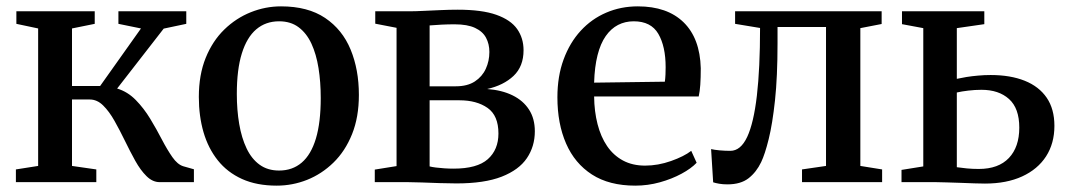

<svg xmlns="http://www.w3.org/2000/svg" viewBox="-20 -573 3362 604"><path d="M30 0V-40L100 -51V-483.5L31.5 -498V-537.5H278V-498L206.5 -483.5V-302.5H295L423.5 -483.5L352.5 -498V-537.5H566V-498L495 -483L348.5 -294.5Q381.5 -284.5 407 -258.5Q432.5 -232.5 452.5 -199.5Q472.5 -166.5 489.2 -134.2Q506 -102 522.2 -78.8Q538.5 -55.5 556.5 -50L590 -40.5V0H482.5Q460 0 441 -18.8Q422 -37.5 405.5 -67.2Q389 -97 373 -130Q357 -163 340.2 -192.8Q323.5 -222.5 304.5 -241.2Q285.5 -260 262.5 -260H206.5V-51L283 -40V0Z M605.5 -268Q605.5 -337.5 627 -390.8Q648.5 -444 685.5 -480Q722.5 -516 768.8 -534.5Q815 -553 864 -553Q948.5 -553 1002.8 -516.5Q1057 -480 1083 -417Q1109 -354 1109 -274.5Q1109 -204.5 1087.5 -151Q1066 -97.5 1029 -61.5Q992 -25.5 946 -7.2Q900 11 850.5 11Q787.5 11 741.2 -10Q695 -31 665 -68.8Q635 -106.5 620.2 -157.2Q605.5 -208 605.5 -268ZM858 -36.5Q900 -36.5 929.2 -61.5Q958.5 -86.5 973.8 -137.2Q989 -188 989 -264.5Q989 -315 982 -358.8Q975 -402.5 959.8 -435.5Q944.5 -468.5 919.5 -487.2Q894.5 -506 858 -506Q816 -506 786.2 -480.8Q756.5 -455.5 740.8 -405Q725 -354.5 725 -277.5Q725 -227 732.5 -183Q740 -139 755.8 -106Q771.5 -73 796.8 -54.8Q822 -36.5 858 -36.5Z M1415.5 4Q1391.5 4 1362.5 3Q1333.5 2 1307 1Q1280.5 0 1263 0H1159V-39.5L1227.5 -50.5V-485.5L1160.5 -498.5V-537.5H1269.5Q1287 -537.5 1312.5 -538.8Q1338 -540 1366.2 -541.2Q1394.5 -542.5 1420 -542.5Q1496 -542.5 1541.2 -526.5Q1586.5 -510.5 1606.8 -481.8Q1627 -453 1627 -415Q1627 -364 1595.5 -334.2Q1564 -304.5 1512.5 -293Q1559 -289.5 1592.5 -273Q1626 -256.5 1644.2 -228.2Q1662.5 -200 1662.5 -160Q1662.5 -112.5 1637.5 -75.5Q1612.5 -38.5 1558.2 -17.2Q1504 4 1415.5 4ZM1407 -42.5Q1481 -42.5 1514.5 -72.2Q1548 -102 1548 -153Q1548 -209.5 1513.8 -233.5Q1479.5 -257.5 1425.5 -257.5H1331.5V-49.5Q1339 -47.5 1351 -46Q1363 -44.5 1377.5 -43.5Q1392 -42.5 1407 -42.5ZM1331.5 -301.5H1413.5Q1450.5 -301.5 1473.8 -316.8Q1497 -332 1508.2 -356.5Q1519.5 -381 1519.5 -409.5Q1519.5 -434.5 1509 -454.2Q1498.5 -474 1474.5 -485.2Q1450.5 -496.5 1410 -496.5Q1389.5 -496.5 1369.2 -495.5Q1349 -494.5 1331.5 -493Z M1978.5 11Q1896.5 11 1842.2 -24Q1788 -59 1760.8 -121.5Q1733.5 -184 1733.5 -267Q1733.5 -333 1753 -386Q1772.5 -439 1806.8 -476.2Q1841 -513.5 1887 -533.2Q1933 -553 1986.5 -553Q2079 -553 2130.5 -502.8Q2182 -452.5 2184.5 -358.5Q2184.5 -328 2183 -306.5Q2181.5 -285 2178 -269.5H1849Q1849.5 -222.5 1859.8 -182.5Q1870 -142.5 1889.8 -113.5Q1909.5 -84.5 1939.5 -68.2Q1969.5 -52 2009.5 -52Q2050 -52 2091 -66.5Q2132 -81 2154.5 -98.5L2171.5 -61Q2154.5 -43 2124 -26.5Q2093.5 -10 2055.8 0.5Q2018 11 1978.5 11ZM1849 -313 2071.5 -316Q2073 -326.5 2073.5 -338.8Q2074 -351 2074 -361.5Q2074 -427 2051 -466.5Q2028 -506 1973.5 -506Q1946.5 -506 1924.2 -494.5Q1902 -483 1885.5 -459.5Q1869 -436 1859.8 -399.5Q1850.5 -363 1849 -313Z M2268.5 7Q2254 7 2242.5 5Q2231 3 2223.5 0.5L2217 -104Q2227.5 -101.5 2244 -100Q2260.5 -98.5 2277.5 -98.5Q2310 -98.5 2330.5 -142.2Q2351 -186 2361 -272Q2371 -358 2371 -485L2292.5 -498V-537.5H2753.5V-497.5L2686.5 -484.5V-51L2755 -40V0H2503V-40L2578.5 -51V-488H2426V-437.5Q2426 -331.5 2418 -257.2Q2410 -183 2398.2 -135.5Q2386.5 -88 2374.5 -63Q2359.5 -31.5 2334.8 -12.2Q2310 7 2268.5 7Z M2816 0V-38.5L2884.5 -49.5V-484.5L2817.5 -497V-537.5H3076.5V-497L2990 -484.5V-325Q3003.5 -328 3020.5 -330.8Q3037.5 -333.5 3057 -335.2Q3076.5 -337 3096.5 -337Q3158.5 -337 3203.5 -319Q3248.5 -301 3272.8 -265.5Q3297 -230 3297 -177Q3297 -122 3270.8 -81.2Q3244.5 -40.5 3195.5 -18Q3146.5 4.5 3078.5 4.5Q3066 4.5 3045.5 3.8Q3025 3 3001.8 2.2Q2978.5 1.5 2957.8 0.8Q2937 0 2924 0ZM3059 -41.5Q3121 -41.5 3153.8 -76Q3186.5 -110.5 3186.5 -171.5Q3186.5 -232.5 3154.2 -261.5Q3122 -290.5 3067.5 -290.5Q3047 -290.5 3026 -288Q3005 -285.5 2990 -282V-47Q3003.5 -45 3021.5 -43.2Q3039.5 -41.5 3059 -41.5Z"/></svg>

Font: Merriweather 60pt Medium
Style: Regular
Weight: 500
Version: Version 2.100